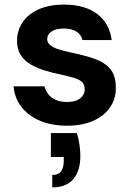

<svg xmlns="http://www.w3.org/2000/svg" viewBox="-20 -534 571 834"><path d="M272 12Q203 12 152.5 -10Q102 -32 72.5 -70.5Q43 -109 39 -159H173Q178 -140 190 -124.5Q202 -109 222.5 -100Q243 -91 270 -91Q297 -91 314 -98.5Q331 -106 339.5 -118.5Q348 -131 348 -145Q348 -167 336 -178Q324 -189 300.5 -196Q277 -203 245 -210Q210 -217 175.5 -227.5Q141 -238 113.5 -254Q86 -270 70 -295Q54 -320 54 -357Q54 -401 78 -437Q102 -473 148 -493.5Q194 -514 258 -514Q349 -514 402.5 -473Q456 -432 465 -360H338Q333 -384 312 -397Q291 -410 258 -410Q222 -410 203.5 -397Q185 -384 185 -364Q185 -350 197 -339Q209 -328 232 -320.5Q255 -313 288 -306Q346 -294 389.5 -279Q433 -264 458 -235.5Q483 -207 483 -153Q484 -105 458 -67.5Q432 -30 384.5 -9Q337 12 272 12ZM207 280V226Q233 226 245 210.5Q257 195 257 163V148H201V44H314Q322 71 325.5 96Q329 121 329 144Q329 208 298.5 244Q268 280 207 280Z"/></svg>

Font: DM Sans 16pt
Style: Bold
Weight: 700
Version: Version 4.004;gftools[0.9.30]